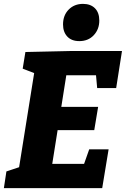

<svg xmlns="http://www.w3.org/2000/svg" viewBox="-26 -970 649 990"><path d="M434 -200H534L501 0H-6L7 -86L91 -114L70 -92L153 -611L169 -586L91 -616L105 -702L333 -707H603L573 -516H475L467 -605L493 -582H290L320 -608L286 -393L268 -419H480L460 -299H246L276 -330L238 -91L221 -125H434L398 -98ZM383 -758Q343 -758 321 -781.5Q299 -805 299 -844Q299 -891 328 -920.5Q357 -950 402 -950Q441 -950 463.5 -927.5Q486 -905 486 -864Q486 -819 457.5 -788.5Q429 -758 383 -758Z"/></svg>

Font: Bitter Thin ExtraBold
Style: Italic
Weight: 800
Italic angle: -9°
Version: Version 2.002